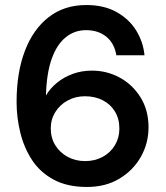

<svg xmlns="http://www.w3.org/2000/svg" viewBox="-20 -732 661 764"><path d="M326 12Q248 12 194 -17Q140 -46 108 -94.5Q76 -143 61 -203.5Q46 -264 46 -326Q46 -443 79 -529.5Q112 -616 174 -664Q236 -712 323 -712Q394 -712 444 -684Q494 -656 522 -610.5Q550 -565 555 -512H443Q435 -560 403 -586Q371 -612 322 -612Q277 -612 242 -584Q207 -556 186.5 -500Q166 -444 163 -358Q163 -357 163 -355.5Q163 -354 163 -352Q179 -380 206.5 -402.5Q234 -425 269.5 -438Q305 -451 346 -451Q405 -451 456 -423.5Q507 -396 539 -345Q571 -294 571 -225Q571 -162 540.5 -108Q510 -54 455 -21Q400 12 326 12ZM319 -91Q358 -91 389 -108Q420 -125 437.5 -154.5Q455 -184 455 -220Q455 -259 437.5 -288Q420 -317 389 -333Q358 -349 318 -349Q280 -349 249 -332Q218 -315 200 -286Q182 -257 182 -221Q182 -183 200 -154Q218 -125 249 -108Q280 -91 319 -91Z"/></svg>

Font: DM Sans 28pt SemiBold
Style: Regular
Weight: 600
Version: Version 4.004;gftools[0.9.30]